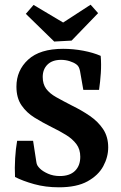

<svg xmlns="http://www.w3.org/2000/svg" viewBox="-20 -789 516 818"><path d="M441 -161Q441 -120 420 -81Q399 -42 353 -16.5Q307 9 231 9Q174 9 125.5 -4.5Q77 -18 44 -35Q42 -73 44.5 -114.5Q47 -156 53 -189H121L135 -98Q136 -90 139.5 -84Q143 -78 150 -71Q162 -59 184.5 -49Q207 -39 235 -39Q277 -39 299.5 -61Q322 -83 322 -121Q322 -153 305.5 -175Q289 -197 261.5 -214Q234 -231 199 -248Q161 -267 127 -288Q93 -309 71.5 -340.5Q50 -372 50 -420Q50 -489 100 -535Q150 -581 249 -581Q292 -581 334.5 -573Q377 -565 409 -551Q412 -515 409.5 -477.5Q407 -440 402 -406H335L321 -486Q319 -496 315.5 -503Q312 -510 305 -515Q294 -523 276.5 -528.5Q259 -534 240 -534Q203 -534 182.5 -514Q162 -494 162 -461Q162 -431 176.5 -411Q191 -391 219.5 -375Q248 -359 287 -339Q328 -319 363 -295Q398 -271 419.5 -238.5Q441 -206 441 -161ZM398 -733 285 -616 211 -612 90 -730 123 -768 249 -693 366 -769Z"/></svg>

Font: Rasa SemiBold
Style: Regular
Weight: 600
Designer: Anna Giedrys (Yrsa+Rasa design), David Brezina (Yrsa art-direction, Rasa art-direction, design)
Foundry: Rosetta Type Foundry
Version: Version 2.004